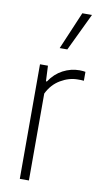

<svg xmlns="http://www.w3.org/2000/svg" viewBox="-91 -850 471 892"><g transform="rotate(10 144.5 -404.0)"><path d="M70 0V-540.5H107.5L111 -467.5H115.5Q141 -506 178.2 -525.5Q215.5 -545 256.5 -545Q265.5 -545 272.5 -544.2Q279.5 -543.5 284 -542.5V-500.5Q276.5 -501.5 270.2 -501.5Q264 -501.5 254.5 -501.5Q214 -501.5 174.5 -478.2Q135 -455 113 -410V0ZM147 -630.5 222.5 -808H268L183 -630.5Z"/></g></svg>

Font: Encode Sans Condensed ExtraLight
Style: Regular
Weight: 200
Width: 3
Designer: Multiple Designers
Foundry: Impallari Type
Version: Version 3.000; ttfautohint (v1.8.3) -l 8 -r 50 -G 200 -x 14 